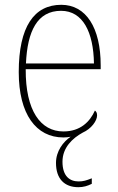

<svg xmlns="http://www.w3.org/2000/svg" viewBox="-20 -562 489 799"><path d="M306 217C327 217 344 212 362 203V180C339 189 327 193 307 193C271 193 240 172 240 111C240 52 282 13 324 -10C360 -26 384 -59 384 -82C384 -93 380 -98 375 -102C354 -55 314 -15 244 -15C149 -15 86 -101 87 -274H399V-290C399 -447 338 -542 235 -542C122 -542 58 -451 58 -262C58 -87 130 10 244 10C254 10 265 9 274 7C243 28 213 67 213 116C213 182 248 217 306 217ZM371 -298H88C94 -432 135 -517 234 -517C325 -517 369 -428 371 -298Z"/></svg>

Font: Noto Serif Myanmar SemiCondensed Thin
Style: Regular
Weight: 100
Width: 4
Designer: Ben Mitchell and the Monotype Design Team
Foundry: Monotype Imaging Inc.
Version: Version 2.106